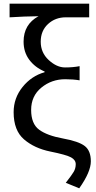

<svg xmlns="http://www.w3.org/2000/svg" viewBox="-20 -816 521 1042"><path d="M410 206 337 176Q369 135 380 116.5Q391 98 391 75Q391 52 365.5 38Q340 24 253.5 6.5Q167 -11 110.5 -59.5Q54 -108 54 -207Q54 -284 102.5 -344Q151 -404 222 -424V-428Q170 -450 139 -491.5Q108 -533 108 -590Q108 -684 189 -728Q110 -727 32 -722V-796H464V-722H337Q280 -722 240.5 -685.5Q201 -649 201 -589.5Q201 -530 244.5 -490Q288 -450 333 -450Q378 -450 412 -457V-380Q377 -386 334 -386Q260 -386 204.5 -340.5Q149 -295 149 -219.5Q149 -144 192.5 -112Q236 -80 321.5 -64.5Q407 -49 440 -23.5Q473 2 473 59.5Q473 117 410 206Z"/></svg>

Font: Swei Fan Sans CJK TC
Style: Regular
Weight: 400
Version: Version 2.130